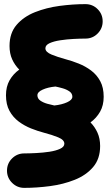

<svg xmlns="http://www.w3.org/2000/svg" viewBox="-20 -786 528 925"><path d="M8.8 -327.1Q8.8 -368.7 26.1 -399.2Q43.5 -429.7 72.8 -450.7Q51.3 -472.2 38.6 -500.2Q25.9 -528.3 25.9 -564.5Q25.9 -626.5 59.8 -666Q93.8 -705.6 148.4 -727.3Q203.1 -749 267.1 -757.6Q331.1 -766.1 391.6 -766.1Q426.3 -766.1 450.4 -741.9Q474.6 -717.8 474.6 -683.1Q474.6 -648.9 450.4 -624.5Q426.3 -600.1 391.6 -600.1Q367.2 -600.1 334.5 -598.4Q301.8 -596.7 270.8 -592Q239.7 -587.4 219.2 -578.1Q198.7 -568.8 198.7 -553.2Q198.7 -535.2 228.8 -522.9Q258.8 -510.7 294.9 -501Q326.7 -492.7 359.1 -479.7Q391.6 -466.8 418.9 -446.3Q446.3 -425.8 462.9 -395Q479.5 -364.3 479.5 -319.8Q479.5 -278.3 462.2 -247.8Q444.8 -217.3 416 -196.3Q437 -174.8 449.7 -146.7Q462.4 -118.7 462.4 -82.5Q462.4 -20.5 428.5 19Q394.5 58.6 339.8 80.3Q285.2 102.1 221.2 110.6Q157.2 119.1 96.7 119.1Q62.5 119.1 38.1 94.7Q13.7 70.3 13.7 36.1Q13.7 1.5 38.1 -22.7Q62.5 -46.9 96.7 -46.9Q121.1 -46.9 154.1 -48.6Q187 -50.3 218 -54.9Q249 -59.6 269.5 -69.1Q290 -78.6 290 -93.8Q290 -112.3 260 -124.5Q230 -136.7 193.8 -146Q162.1 -154.3 129.6 -167.2Q97.2 -180.2 69.8 -200.7Q42.5 -221.2 25.6 -252Q8.8 -282.7 8.8 -327.1ZM160.2 -327.1Q160.2 -311 174.3 -301.3Q188.5 -291.5 207.8 -286.1Q227.1 -280.8 241.7 -277.8Q277.8 -281.7 303.2 -293.2Q328.6 -304.7 328.6 -319.8Q328.6 -335.9 314.5 -345.7Q300.3 -355.5 281.2 -360.8Q262.2 -366.2 247.1 -369.1Q210.9 -365.7 185.5 -354.2Q160.2 -342.8 160.2 -327.1Z"/></svg>

Font: Mikhak-FD Black
Style: Regular
Weight: 900
Designer: Amin Abedi
Version: Version 3.2